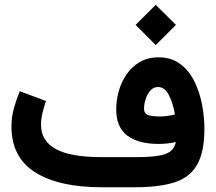

<svg xmlns="http://www.w3.org/2000/svg" viewBox="-20 -789 910 809"><path d="M551.3 -684.1 636.2 -768.6 721.2 -684.1 636.2 -599.1ZM720.7 -190.4Q685.5 -182.6 648.4 -182.6Q564 -182.6 516.8 -217.3Q469.7 -252 469.7 -329.1Q469.7 -365.7 480.2 -404.1Q490.7 -442.4 512.7 -474.9Q534.7 -507.3 568.4 -527.3Q602.1 -547.4 648.4 -547.4Q700.7 -547.4 737.5 -520.8Q774.4 -494.1 797.1 -450Q819.8 -405.8 830.6 -352.1Q841.3 -298.3 841.3 -244.6Q840.8 -145.5 809.3 -92.8Q777.8 -40 713.4 -20Q648.9 0 550.3 0H408.7Q228 0 128.2 -63Q28.3 -126 28.3 -255.9Q28.3 -296.4 38.8 -333.7Q49.3 -371.1 63.5 -404.8L173.8 -363.3Q166 -341.8 159.4 -314.9Q152.8 -288.1 152.8 -263.2Q152.8 -195.8 214.4 -161.4Q275.9 -127 406.7 -127H560.5Q641.1 -127 677.5 -140.4Q713.9 -153.8 720.7 -190.4ZM717.3 -306.6Q709 -354 691.7 -388.2Q674.3 -422.4 645.5 -422.4Q626.5 -422.4 613.3 -407.2Q600.1 -392.1 593.5 -370.8Q586.9 -349.6 586.9 -330.6Q586.9 -312.5 601.3 -305.4Q615.7 -298.3 653.8 -298.3Q669.4 -298.3 685.3 -300.5Q701.2 -302.7 717.3 -306.6Z"/></svg>

Font: Vazir
Style: Bold
Weight: 700
Designer: Saber Rastikerdar
Foundry: Saber Rastikerdar
Version: Version 30.0.0